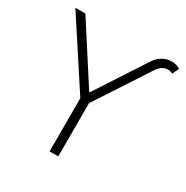

<svg xmlns="http://www.w3.org/2000/svg" viewBox="-164 -853 957 989"><g transform="rotate(30 314.5 -358.0)"><path d="M68.4 -707 286.6 -368.2H291.5L482.4 -661.1Q500 -688 525.1 -701.9Q550.3 -715.8 577.1 -715.8Q606.9 -715.8 628.9 -701.2L610.4 -662.1Q596.2 -669.9 581.1 -669.9Q564.9 -669.9 550.3 -661.1Q535.6 -652.3 523.4 -634.8L315.4 -316.4V0H263.7V-316.4L8.8 -707Z"/></g></svg>

Font: Pretendard ExtraLight
Style: Regular
Weight: 200
Designer: Base glyphs from Inter by Rasmus Andersson; Hangeul glyphs from Noto Sans CJK(Source Han Sans) by Jang Soo-young and Kan
Foundry: Kil Hyung-jin
Version: Version 1.309